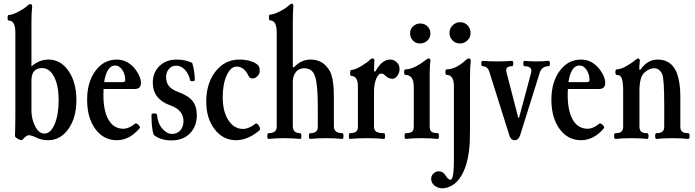

<svg xmlns="http://www.w3.org/2000/svg" viewBox="-20 -747 3757 1038"><path d="M240 11Q201 11 168 -7Q148 -16 134 -16Q123 -16 101 9Q96 14 78 4.5Q60 -5 61 -13Q61 -16 61.5 -30Q62 -44 62.5 -71Q63 -98 63 -134V-571Q63 -636 27 -636Q21 -636 21 -651Q21 -666 27 -666Q46 -666 79 -683.5Q112 -701 128 -716Q137 -725 144 -725Q154 -725 154 -711Q150 -681 150 -629V-388Q192 -425 242 -425Q308 -425 350.5 -363.5Q393 -302 393 -205Q393 -111 350 -50Q307 11 240 11ZM220 -25Q254 -25 275.5 -76Q297 -127 297 -205Q297 -285 272.5 -332Q248 -379 207 -379Q150 -379 150 -311V-149Q150 -104 170 -64.5Q190 -25 220 -25Z M611 11Q540 11 495.5 -49.5Q451 -110 451 -208Q451 -303 496 -364Q541 -425 611 -425Q673 -425 715 -368Q742 -330 742 -299Q742 -266 709 -266H540Q539 -256 539 -235Q539 -147 567 -99Q595 -51 647 -51Q677 -51 711 -79Q717 -83 728 -72Q739 -61 736 -55Q681 11 611 11ZM603 -393Q557 -393 543 -303H643Q657 -303 657 -314Q657 -346 641 -369.5Q625 -393 603 -393Z M906 12Q848 12 811 -18Q799 -51 799 -125Q799 -134 813 -134Q829 -134 829 -125Q833 -80 857.5 -51.5Q882 -23 910 -23Q938 -23 955 -42.5Q972 -62 972 -92Q972 -152 902 -177Q806 -210 806 -301Q806 -355 842 -390Q878 -425 935 -425Q982 -425 1019 -407Q1033 -362 1033 -315Q1033 -308 1021 -308Q1008 -308 1008 -313Q1000 -349 979 -370.5Q958 -392 933 -392Q908 -392 893 -374Q878 -356 878 -330Q878 -301 893 -282Q908 -263 945 -249Q998 -230 1021 -201Q1044 -172 1044 -124Q1044 -64 1007 -26Q970 12 906 12Z M1256 11Q1186 11 1140.5 -48Q1095 -107 1095 -198Q1095 -297 1145.5 -361Q1196 -425 1274 -425Q1312 -425 1342 -414Q1372 -403 1381 -386Q1384 -380 1384 -361Q1384 -348 1372 -335.5Q1360 -323 1346 -323Q1330 -323 1325 -334Q1301 -387 1260 -387Q1227 -387 1205.5 -339.5Q1184 -292 1184 -221Q1184 -145 1214.5 -97.5Q1245 -50 1294 -50Q1325 -50 1361 -78Q1366 -82 1373.5 -75Q1381 -68 1384 -58.5Q1387 -49 1383 -42Q1319 11 1256 11Z M1432 4Q1425 4 1425 -11.5Q1425 -27 1432 -27Q1476 -27 1476 -62V-572Q1476 -637 1439 -637Q1434 -637 1434 -652.5Q1434 -668 1439 -668Q1459 -668 1493 -685.5Q1527 -703 1541 -717Q1551 -727 1557 -727Q1566 -727 1566 -713Q1563 -683 1563 -631V-384L1569 -383Q1608 -425 1659 -425Q1729 -425 1764 -361Q1785 -320 1785 -224V-65Q1785 -27 1831 -27Q1837 -27 1837 -11.5Q1837 4 1831 4Q1792 0 1744 0Q1697 0 1657 4Q1650 4 1650 -11.5Q1650 -27 1657 -27Q1698 -27 1698 -60V-173Q1698 -288 1684 -332Q1670 -378 1625 -378Q1595 -378 1579 -357Q1563 -336 1563 -305V-65Q1563 -27 1603 -27Q1609 -27 1609.5 -11.5Q1610 4 1603 4Q1564 0 1518 0Q1471 0 1432 4Z M1871 4Q1866 4 1866 -11.5Q1866 -27 1871 -27Q1894 -27 1904.5 -35Q1915 -43 1915 -63V-278Q1915 -336 1880 -336Q1873 -336 1873 -352.5Q1873 -369 1880 -369Q1899 -369 1934.5 -390.5Q1970 -412 1981 -425Q1987 -431 1993 -431Q2004 -431 2004 -421Q2002 -383 2002 -363L2009 -360Q2045 -425 2088 -425Q2110 -425 2125 -410.5Q2140 -396 2140 -374Q2140 -353 2128 -337Q2116 -321 2102 -321Q2081 -321 2063 -338Q2053 -349 2042 -349Q2025 -349 2013.5 -320.5Q2002 -292 2002 -250V-63Q2002 -43 2014.5 -35Q2027 -27 2056 -27Q2062 -27 2062 -11.5Q2062 4 2056 4Q2015 0 1964 0Q1914 0 1871 4Z M2251 -512Q2227 -512 2212 -528.5Q2197 -545 2197 -567Q2197 -590 2213.5 -605Q2230 -620 2251 -620Q2276 -620 2291.5 -604Q2307 -588 2307 -567Q2307 -542 2290 -527Q2273 -512 2251 -512ZM2174 4Q2167 4 2167 -11.5Q2167 -27 2174 -27Q2198 -27 2207.5 -35Q2217 -43 2217 -63V-277Q2217 -342 2172 -342Q2165 -342 2165 -357Q2165 -372 2172 -372Q2215 -372 2278 -420Q2292 -431 2298 -431Q2307 -431 2307 -417Q2303 -392 2303 -339V-63Q2303 -43 2313 -35Q2323 -27 2347 -27Q2353 -27 2353 -11.5Q2353 4 2347 4Q2307 0 2261 0Q2211 0 2174 4Z M2467 -512Q2442 -512 2426 -529Q2410 -546 2410 -569Q2410 -594 2427.5 -610.5Q2445 -627 2467 -627Q2492 -627 2508 -610Q2524 -593 2524 -569Q2524 -544 2506.5 -528Q2489 -512 2467 -512ZM2372 271Q2348 271 2329.5 256.5Q2311 242 2311 220Q2311 202 2324 190.5Q2337 179 2352 179Q2376 179 2389 202Q2404 225 2415 225Q2434 225 2434 117V-279Q2434 -342 2395 -342Q2388 -342 2388 -357Q2388 -372 2395 -372Q2443 -372 2497 -421Q2507 -431 2516 -431Q2525 -431 2525 -417Q2521 -386 2521 -336V-54Q2521 29 2516 64Q2505 155 2472 206Q2453 238 2425.5 254.5Q2398 271 2372 271Z M2762 11Q2743 11 2735 -11L2627 -354Q2618 -389 2589 -389Q2582 -389 2582 -403.5Q2582 -418 2589 -418Q2630 -415 2668 -415Q2709 -415 2748 -418Q2755 -418 2755 -403.5Q2755 -389 2748 -389Q2708 -389 2719 -353L2782 -110H2786L2851 -352Q2861 -389 2816 -389Q2809 -389 2809 -403.5Q2809 -418 2816 -418Q2850 -415 2881 -415Q2915 -415 2946 -418Q2953 -418 2953 -403.5Q2953 -389 2946 -389Q2909 -389 2898 -354L2792 -16Q2783 11 2762 11Z M3121 11Q3050 11 3005.5 -49.5Q2961 -110 2961 -208Q2961 -303 3006 -364Q3051 -425 3121 -425Q3183 -425 3225 -368Q3252 -330 3252 -299Q3252 -266 3219 -266H3050Q3049 -256 3049 -235Q3049 -147 3077 -99Q3105 -51 3157 -51Q3187 -51 3221 -79Q3227 -83 3238 -72Q3249 -61 3246 -55Q3191 11 3121 11ZM3113 -393Q3067 -393 3053 -303H3153Q3167 -303 3167 -314Q3167 -346 3151 -369.5Q3135 -393 3113 -393Z M3307 4Q3300 4 3300 -11.5Q3300 -27 3307 -27Q3329 -27 3339 -35Q3349 -43 3349 -63V-258Q3349 -299 3342.5 -320.5Q3336 -342 3314 -342Q3307 -342 3307 -357Q3307 -372 3314 -372Q3335 -372 3366 -389.5Q3397 -407 3414 -422Q3425 -431 3430 -431Q3439 -431 3439 -417Q3436 -387 3436 -371L3442 -370Q3480 -425 3536 -425Q3610 -425 3639 -353Q3658 -302 3658 -228V-63Q3658 -43 3668 -35Q3678 -27 3701 -27Q3708 -27 3708 -11.5Q3708 4 3701 4Q3662 0 3615 0Q3567 0 3528 4Q3522 4 3522 -11.5Q3522 -27 3528 -27Q3550 -27 3560.5 -35Q3571 -43 3571 -63V-176Q3571 -322 3560 -346Q3545 -378 3517 -378Q3492 -378 3468 -358Q3437 -336 3437 -256V-63Q3437 -43 3447 -35Q3457 -27 3479 -27Q3486 -27 3486 -11.5Q3486 4 3479 4Q3442 0 3393 0Q3346 0 3307 4Z"/></svg>

Font: Junicode Cond Medium
Style: Regular
Weight: 500
Width: 3
Designer: Peter S. Baker
Version: Version 2.201